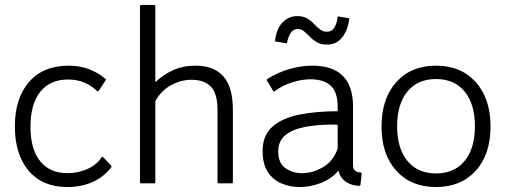

<svg xmlns="http://www.w3.org/2000/svg" viewBox="-20 -820 2040 775"><path d="M429 -151Q431 -148 429 -144Q397 -104 352 -84.5Q307 -65 252 -65Q151 -65 95.5 -131Q40 -197 40 -310Q40 -423 97 -489Q154 -555 258 -555Q302 -555 340 -540.5Q378 -526 405 -502Q410 -499 406 -495L378 -453Q375 -450 371 -453Q350 -474 321 -486.5Q292 -499 255 -499Q182 -499 142.5 -449.5Q103 -400 103 -308Q103 -218 142 -169.5Q181 -121 252 -121Q294 -121 332 -137.5Q370 -154 390 -185Q393 -189 397 -185Z M607 -85Q607 -80 602 -80H550Q545 -80 545 -85V-795Q545 -800 550 -800H602Q607 -800 607 -795V-488Q636 -517 677 -536Q718 -555 769 -555Q843 -555 881.5 -512Q920 -469 920 -376V-85Q920 -80 915 -80H863Q858 -80 858 -85V-374Q858 -444 830.5 -471Q803 -498 753 -498Q711 -498 671 -476.5Q631 -455 607 -412Z M1058 -494Q1056 -499 1060 -502Q1102 -528 1149 -541.5Q1196 -555 1240 -555Q1405 -555 1405 -390V-154Q1405 -137 1414 -130.5Q1423 -124 1436 -124Q1440 -124 1440 -118L1435 -74Q1435 -70 1430 -70Q1402 -70 1378 -85Q1354 -100 1346 -131Q1318 -98 1275.5 -81.5Q1233 -65 1189 -65Q1152 -65 1117.5 -79Q1083 -93 1061.5 -125Q1040 -157 1040 -211Q1040 -274 1080 -309Q1120 -344 1189 -357.5Q1258 -371 1343 -371V-388Q1343 -449 1314.5 -474.5Q1286 -500 1233 -500Q1199 -500 1160.5 -488Q1122 -476 1090 -453Q1085 -448 1082 -454ZM1343 -220V-316Q1338 -317 1332.5 -317Q1327 -317 1321 -317Q1260 -317 1210.5 -307.5Q1161 -298 1132 -274.5Q1103 -251 1103 -209Q1103 -161 1132.5 -141Q1162 -121 1199 -121Q1242 -121 1283.5 -145Q1325 -169 1343 -220ZM1390 -746Q1385 -700 1362 -670Q1339 -640 1299 -640Q1275 -640 1259 -649.5Q1243 -659 1231 -671.5Q1219 -684 1207.5 -693.5Q1196 -703 1182 -703Q1149 -703 1138 -645L1090 -653Q1095 -703 1120 -729Q1145 -755 1180 -755Q1204 -755 1220 -745.5Q1236 -736 1247.5 -723.5Q1259 -711 1271.5 -701.5Q1284 -692 1300 -692Q1320 -692 1330.5 -710Q1341 -728 1343 -754Z M1740 -65Q1639 -65 1579.5 -131Q1520 -197 1520 -309Q1520 -422 1579.5 -488.5Q1639 -555 1740 -555Q1841 -555 1900.5 -488.5Q1960 -422 1960 -309Q1960 -197 1900.5 -131Q1841 -65 1740 -65ZM1740 -120Q1814 -120 1855.5 -170.5Q1897 -221 1897 -310Q1897 -400 1855.5 -450.5Q1814 -501 1740 -501Q1666 -501 1624.5 -450.5Q1583 -400 1583 -310Q1583 -221 1624.5 -170.5Q1666 -120 1740 -120Z"/></svg>

Font: Gowun Dodum
Style: Regular
Weight: 400
Designer: Yanghee Ryu
Foundry: Yanghee Ryu
Version: Version 2.000